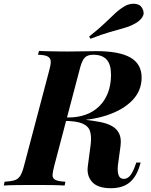

<svg xmlns="http://www.w3.org/2000/svg" viewBox="-62 -976 793 1010"><path d="M276 -355Q305 -353 324.5 -351.5Q344 -350 358.5 -348.5Q373 -347 387 -346Q429 -341 465.5 -334Q502 -327 527.5 -312.5Q553 -298 565 -273Q577 -248 572 -208L558 -105Q555 -73 562 -54Q569 -35 589 -35Q609 -35 623.5 -53.5Q638 -72 650 -107L655 -121H678L674 -108Q656 -46 619.5 -16Q583 14 521 14Q452 14 422.5 -19Q393 -52 400 -102L415 -216Q420 -257 412 -284.5Q404 -312 372 -326Q340 -340 274 -340ZM260 -340 265 -358H298Q347 -358 388 -372.5Q429 -387 459 -416Q489 -445 505.5 -487Q522 -529 522 -583Q522 -637 499 -662.5Q476 -688 429 -688Q400 -688 385.5 -674.5Q371 -661 360 -622L224 -106Q216 -76 214.5 -57.5Q213 -39 228 -30.5Q243 -22 282 -20L278 0Q248 -2 207.5 -2.5Q167 -3 122 -3Q74 -3 29 -2.5Q-16 -2 -42 0L-38 -20Q-4 -22 15 -28Q34 -34 45 -52Q56 -70 65 -106L196 -602Q205 -633 205 -651Q205 -669 190.5 -678Q176 -687 138 -688L143 -708Q161 -707 187 -706.5Q213 -706 241.5 -705.5Q270 -705 294 -705Q340 -705 375.5 -706Q411 -707 444 -707Q566 -707 624.5 -673Q683 -639 683 -568Q683 -499 634.5 -448.5Q586 -398 500 -369.5Q414 -341 300 -341ZM407 -784Q457 -823 489 -854Q521 -885 545.5 -907.5Q570 -930 597 -945Q611 -953 629 -955.5Q647 -958 663.5 -952.5Q680 -947 688 -929Q700 -906 686.5 -885.5Q673 -865 648 -852Q623 -838 590.5 -828.5Q558 -819 515 -807Q472 -795 414 -772Z"/></svg>

Font: Playfair Display
Style: Bold Italic
Weight: 700
Italic angle: -14°
Designer: Claus Eggers Sørensen
Foundry: Claus Eggers Sørensen
Version: Version 1.203